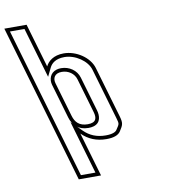

<svg xmlns="http://www.w3.org/2000/svg" viewBox="-171 -748 930 1020"><g transform="rotate(-10 294.0 -238.5)"><path d="M110.1 -430 40.8 -667H-79.2L171.3 190H291.3L221.7 -48C257.1 -12.7 301 5 353.5 5C392.7 5 418.3 -4.3 430.3 -23C450.7 -54.6 454.8 -63.2 443.2 -103L363.1 -377C345.8 -436 275.8 -483 208.3 -483C152.2 -483 122.7 -455.9 110.1 -430ZM181.1 -388C216.8 -388 247.4 -366.3 256.6 -335L311.3 -148C320.7 -115.8 316.6 -90 269.5 -90C223.7 -90 202.5 -113.7 192.2 -149L137.8 -335C130.3 -360.8 141 -388 181.1 -388ZM128 -421.2C137.6 -440.7 159.4 -463 208.3 -463C267.8 -463 329.7 -419.9 343.9 -371.4L424 -97.4C434.6 -61 433.3 -64.5 413.5 -33.8C407.3 -24.2 390.5 -15 353.5 -15C305.7 -15 267.5 -30.5 235.9 -62.1L180.6 -117.4L264.6 170H186.3L-52.5 -647H25.8L105.4 -374.8ZM181.1 -408C172.5 -408 164.5 -407 157.2 -404.9C119.3 -394 110.5 -357.4 118.6 -329.4L173 -143.4C185 -102.4 214.2 -70 269.5 -70C279.7 -70 288.8 -71 297.1 -73.4C339.2 -85.2 338.5 -126 330.5 -153.6L275.8 -340.6C263.9 -381.4 224.8 -408 181.1 -408Z"/></g></svg>

Font: Din Kursivschrift
Style: BreitLeftGho
Weight: 400
Version: Version 1.089